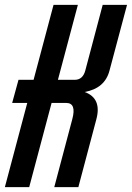

<svg xmlns="http://www.w3.org/2000/svg" viewBox="-62 -769 542 789"><path d="M360 -749H460L388 -479Q369 -406 286 -391Q357 -365 334 -279L260 0H161L235 -279Q253 -346 210 -346H150L58 0H-42L50 -346H-12L14 -441H76L158 -749H258L176 -441H245Q279 -441 289 -481Z"/></svg>

Font: Air America
Style: Regular
Weight: 400
Designer: William G. Sherman
Foundry: Aaron Bell – Saja Typeworks
Version: Version 1.100;PS 001.100;hotconv 1.0.88;makeotf.lib2.5.64775